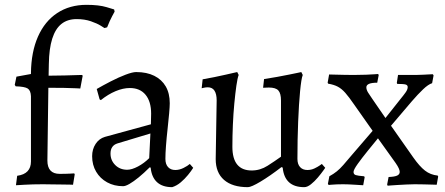

<svg xmlns="http://www.w3.org/2000/svg" viewBox="-20 -762 1842 794"><path d="M46 4 51 -35Q80 -39 94 -54Q108 -69 108 -94V-364Q107 -388 94.5 -396Q82 -404 45 -405L41 -411L48 -445L108 -456V-460Q109 -547 137 -610.5Q165 -674 216.5 -708Q268 -742 338 -742Q389 -742 420.5 -732.5Q452 -723 452 -723L454 -714Q454 -714 444 -695.5Q434 -677 423 -649L412 -646Q412 -646 397 -655.5Q382 -665 356 -674Q330 -683 297 -683Q259 -683 234 -663Q209 -643 196 -602Q183 -561 182 -498L181 -449Q217 -449 248.5 -450Q280 -451 299.5 -451.5Q319 -452 319 -452L322 -449L312 -396Q312 -396 293.5 -397Q275 -398 245 -398.5Q215 -399 180 -399L176 -98Q176 -43 227 -43Q253 -43 270 -44Q287 -45 287 -45L289 -41L282 2Q282 2 268.5 1.5Q255 1 234.5 1Q214 1 193.5 0.5Q173 0 158 0Q137 0 117 0.5Q97 1 81 2Q65 3 55.5 3.5Q46 4 46 4Z M692 12Q652 12 629.5 -8.5Q607 -29 603 -69L599 -70Q575 -46 553.5 -28.5Q532 -11 515.5 -1.5Q499 8 489 8Q452 8 423 -8Q394 -24 377.5 -52Q361 -80 361 -116Q361 -145 375.5 -167Q390 -189 414 -196L604 -248L605 -292Q605 -342 582 -370Q559 -398 517 -398Q489 -398 458 -385Q427 -372 397 -348L392 -351L380 -394Q406 -409 438 -425.5Q470 -442 499 -453Q528 -464 543 -464Q587 -464 618 -448.5Q649 -433 665.5 -404.5Q682 -376 682 -335Q682 -322 679.5 -293Q677 -264 673 -228.5Q669 -193 666.5 -160Q664 -127 664 -105Q664 -83 675 -71Q686 -59 705 -59Q722 -59 739 -67.5Q756 -76 765 -84L779 -68Q771 -55 757.5 -38.5Q744 -22 727.5 -8Q711 6 692 12ZM506 -60Q525 -60 550.5 -73.5Q576 -87 597 -108L602 -210L466 -169Q437 -160 437 -127Q437 -99 456.5 -79.5Q476 -60 506 -60Z M876 -347Q876 -373 867 -387Q858 -401 839 -401Q831 -401 822.5 -399Q814 -397 814 -397L818 -434Q841 -438 866 -443Q891 -448 912.5 -453Q934 -458 947.5 -461Q961 -464 961 -464L967 -452Q962 -439 957.5 -407.5Q953 -376 949 -334Q945 -292 943 -245.5Q941 -199 941 -155Q941 -57 1021 -57Q1056 -57 1086.5 -76.5Q1117 -96 1142 -114V-346Q1142 -376 1131 -388Q1120 -400 1092 -400Q1088 -400 1078 -399.5Q1068 -399 1068 -399L1072 -435Q1099 -439 1126 -444Q1153 -449 1175.5 -453.5Q1198 -458 1212 -461Q1226 -464 1226 -464L1232 -452Q1226 -437 1221 -385Q1216 -333 1213 -259Q1210 -185 1210 -105Q1210 -83 1221 -71Q1232 -59 1251 -59Q1267 -59 1280.5 -65.5Q1294 -72 1302.5 -78Q1311 -84 1311 -84L1325 -68Q1325 -68 1316.5 -56Q1308 -44 1294.5 -28Q1281 -12 1266 0Q1251 12 1238 12Q1157 12 1149 -69L1144 -71Q1096 -34 1057.5 -11Q1019 12 1005 12Q941 12 906.5 -18Q872 -48 872 -104Z M1583 6 1581 1 1587 -30Q1612 -31 1622.5 -36Q1633 -41 1633 -51Q1633 -57 1629 -66Q1625 -75 1616 -88L1543 -190Q1525 -168 1501 -138.5Q1477 -109 1459.5 -84.5Q1442 -60 1442 -51Q1442 -41 1451 -38Q1460 -35 1486 -33L1488 -29L1482 4Q1482 4 1472.5 3.5Q1463 3 1449 2Q1435 1 1421.5 0.5Q1408 0 1399 0Q1386 0 1372 0.5Q1358 1 1348.5 2Q1339 3 1339 3L1336 -2L1342 -33Q1360 -43 1373 -53.5Q1386 -64 1400 -80Q1414 -96 1435 -121L1521 -221L1445 -329Q1423 -361 1408 -378Q1393 -395 1377 -403.5Q1361 -412 1337 -416L1335 -420L1341 -454Q1341 -454 1359.5 -453.5Q1378 -453 1402 -452.5Q1426 -452 1442 -452Q1471 -452 1494 -453Q1517 -454 1530.5 -455Q1544 -456 1544 -456L1546 -451L1540 -420Q1495 -420 1495 -401Q1495 -391 1502 -379.5Q1509 -368 1519 -354L1574 -274L1635 -351Q1649 -368 1657.5 -380Q1666 -392 1666 -402Q1666 -410 1657.5 -412.5Q1649 -415 1623 -415L1621 -419L1626 -452H1699Q1713 -452 1729.5 -453Q1746 -454 1758 -454.5Q1770 -455 1770 -455L1773 -450L1767 -418Q1751 -413 1729.5 -392.5Q1708 -372 1683 -343L1597 -242L1689 -111Q1715 -74 1737.5 -56.5Q1760 -39 1790 -36L1792 -32L1786 2Q1786 2 1770 1.5Q1754 1 1732.5 0.5Q1711 0 1695 0Q1680 0 1661 1Q1642 2 1624 3Q1606 4 1594.5 5Q1583 6 1583 6Z"/></svg>

Font: Alegreya
Style: Regular
Weight: 400
Designer: Juan Pablo del Peral
Foundry: Huerta Tipografica
Version: Version 2.009